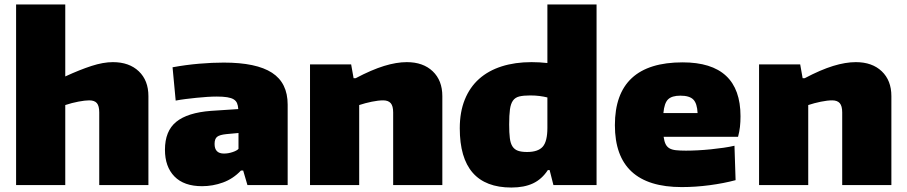

<svg xmlns="http://www.w3.org/2000/svg" viewBox="-20 -828 4057 859"><path d="M52 -808H272V-486Q337 -516 389.5 -533Q442 -550 485 -550Q558 -550 601 -509Q644 -468 644 -398V0H424V-325Q424 -354 413.5 -366.5Q403 -379 379 -379Q361 -379 331.5 -373.5Q302 -368 272 -358V0H52Z M884 5Q803 5 760.5 -38.5Q718 -82 718 -158Q718 -242 768.5 -283Q819 -324 924 -332L1046 -340Q1045 -356 1040.5 -366.5Q1036 -377 1025.5 -383.5Q1015 -390 996.5 -393Q978 -396 950 -396Q930 -396 907 -394.5Q884 -393 859.5 -390.5Q835 -388 811 -385Q787 -382 766 -378L752 -527Q812 -538 871 -543Q930 -548 981 -548Q1127 -548 1197 -502.5Q1267 -457 1267 -360V0H1087L1068 -65H1058Q1023 -28 977.5 -11.5Q932 5 884 5ZM982 -141Q1001 -141 1020.5 -147.5Q1040 -154 1047 -162V-233L993 -228Q963 -225 951.5 -216Q940 -207 940 -184Q940 -141 982 -141Z M1367 -540H1551L1562 -478H1571Q1643 -516 1698.5 -533Q1754 -550 1800 -550Q1873 -550 1916 -509Q1959 -468 1959 -398V0H1739V-325Q1739 -354 1728 -366.5Q1717 -379 1694 -379Q1673 -379 1643.5 -373Q1614 -367 1587 -358V0H1367Z M2268 11Q2037 11 2037 -254Q2037 -327 2059.5 -382.5Q2082 -438 2123.5 -475Q2165 -512 2224.5 -531Q2284 -550 2358 -550Q2376 -550 2393.5 -549Q2411 -548 2429 -546V-808H2649V0H2456L2439 -67H2431Q2404 -26 2364.5 -7.5Q2325 11 2268 11ZM2338 -148Q2387 -148 2408 -171.5Q2429 -195 2429 -256V-392Q2413 -396 2394 -398.5Q2375 -401 2352 -401Q2322 -401 2303.5 -396.5Q2285 -392 2275 -378Q2265 -364 2261.5 -338.5Q2258 -313 2258 -271Q2258 -234 2261 -210Q2264 -186 2273 -172.5Q2282 -159 2297.5 -153.5Q2313 -148 2338 -148Z M3030 9Q2731 9 2731 -268Q2731 -549 3034 -549Q3293 -549 3293 -308Q3293 -282 3290.5 -260Q3288 -238 3282 -216H2949Q2952 -195 2958 -183Q2964 -171 2975 -164.5Q2986 -158 3004 -156Q3022 -154 3049 -154Q3073 -154 3102 -155.5Q3131 -157 3160.5 -160Q3190 -163 3217.5 -167Q3245 -171 3266 -176L3271 -22Q3219 -8 3155.5 0.5Q3092 9 3030 9ZM3024 -400Q2986 -400 2969 -383.5Q2952 -367 2948 -322H3101Q3099 -365 3082 -382.5Q3065 -400 3024 -400Z M3376 -540H3560L3571 -478H3580Q3652 -516 3707.5 -533Q3763 -550 3809 -550Q3882 -550 3925 -509Q3968 -468 3968 -398V0H3748V-325Q3748 -354 3737 -366.5Q3726 -379 3703 -379Q3682 -379 3652.5 -373Q3623 -367 3596 -358V0H3376Z"/></svg>

Font: Encode Sans Normal
Style: Black
Weight: 900
Designer: Pablo Impallari, Andres Torresi
Foundry: Pablo Impallari, Andres Torresi
Version: Version 1.000; ttfautohint (v1.00) -l 8 -r 50 -G 200 -x 14 -